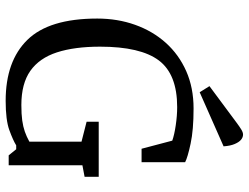

<svg xmlns="http://www.w3.org/2000/svg" viewBox="-121 -755 887 685"><g transform="rotate(90 322.5 -412.5)"><path d="M339.5 10.8Q197.9 10.8 122.1 -66.8Q46.2 -144.3 46.2 -315.9Q46.2 -388.6 68.6 -451.2Q90.9 -513.7 132.7 -560.4Q174.5 -607.1 233.8 -633.4Q293.1 -659.6 367 -659.6Q443.8 -659.6 492.6 -649Q541.5 -638.5 558.7 -629.5V-474.1H510.7L481.8 -583.6Q461.2 -591 427 -596Q392.8 -601.1 362 -601.1Q244.9 -601.1 195.7 -535.8Q146.5 -470.4 146.5 -326Q146.5 -234.9 166.8 -172.2Q187.2 -109.5 232.7 -77.3Q278.3 -45.2 354.6 -45.2Q387.6 -45.2 409.7 -48.3Q431.8 -51.4 449.4 -57.5Q466.9 -63.6 485.5 -73.8V-259.8L414.2 -278V-321.2H610.8V-270.8L569.6 -263V0H534.2L512.5 -26.8H498.6Q480.2 -15.4 444.2 -2.3Q408.2 10.8 339.5 10.8ZM309.1 -681.4 287.3 -716.3 418.4 -813.6Q431.4 -823.3 441.8 -829.7Q452.2 -836.1 460 -836.1Q470 -836.1 478.7 -828.8Q487.3 -821.6 493.8 -806.2Q500.4 -790.9 502.1 -766.7Z"/></g></svg>

Font: Faustina Light
Style: Regular
Weight: 300
Designer: Alfonso Garcia
Foundry: http://www.omnibus-type.com
Version: Version 1.200